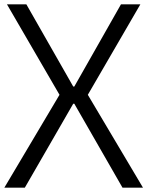

<svg xmlns="http://www.w3.org/2000/svg" viewBox="-23 -861 676 881"><path d="M-3 0 250 -426 9 -841H98L313 -464H318L532 -841H621L380 -426L633 0H539L318 -385H313L91 0Z"/></svg>

Font: Matangi Medium
Style: Regular
Weight: 500
Designer: Prashant Pant
Foundry: The Graphic Ant
Version: Version 3.002